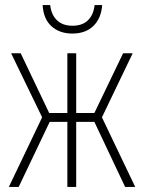

<svg xmlns="http://www.w3.org/2000/svg" viewBox="-20 -741 570 761"><path d="M15 0 147 -276 24 -530H62L175 -293H247V-530H282V-293H354L468 -530H506L384 -276L516 0H476L354 -258H282V0H247V-258H177L54 0ZM267 -608Q216 -608 184 -637Q152 -666 149 -721H179Q183 -683 205.5 -661Q228 -639 267 -639Q307 -639 329 -661Q351 -683 355 -721H385Q381 -668 350 -638Q319 -608 267 -608Z"/></svg>

Font: Noto Sans Mono Condensed ExtraLight
Style: Regular
Weight: 200
Width: 3
Designer: Monotype Design Team
Foundry: Monotype Imaging Inc.
Version: Version 2.014; ttfautohint (v1.8.4.7-5d5b)